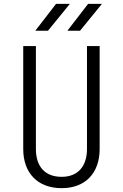

<svg xmlns="http://www.w3.org/2000/svg" viewBox="-20 -970 640 1000"><path d="M331 -810H397L511 -950H439ZM164 -810H230L344 -950H272ZM301 10C425 10 499 -69 499 -194V-730H433V-194C433 -104 386 -49 301 -49C214 -49 167 -103 167 -194V-730H101V-194C101 -69 176 10 301 10Z"/></svg>

Font: JetBrains Mono ExtraLight
Style: Regular
Weight: 240
Monospace: yes
Designer: Philipp Nurullin, Konstantin Bulenkov
Foundry: JetBrains
Version: Version 2.305